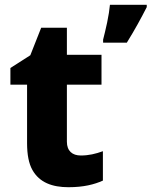

<svg xmlns="http://www.w3.org/2000/svg" viewBox="-20 -780 639 810"><path d="M599.1 -759.8H443.8C441.9 -738.8 438 -713.9 432.1 -685.5C425.8 -657.2 420.4 -632.8 415 -612.8V-600.1H515.1C549.8 -656.2 575.2 -703.1 599.1 -750ZM320.8 -124C285.2 -124 262.2 -143.1 262.2 -182.1V-422.9H408.2V-548.8H262.2V-663.1H153.8L107.9 -546.9L23.9 -493.2V-422.9H94.2V-175.8C94.2 -127.4 101.6 -89.8 116.7 -63C146.5 -9.8 200.7 9.8 269 9.8C333 9.8 378.4 -2 414.1 -18.1V-142.1C383.3 -130.9 354.5 -124 320.8 -124Z"/></svg>

Font: Noto Reveo Sans
Style: Regular
Weight: 800
Designer: Monotype Design Team
Foundry: Monotype Imaging Inc.
Version: Version 2.007